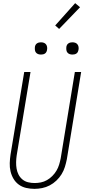

<svg xmlns="http://www.w3.org/2000/svg" viewBox="-20 -1193 540 1221"><path d="M199 8Q172 8 146 2Q120 -4 99.5 -19Q79 -34 66 -56Q53 -78 47 -103.5Q41 -129 42 -156Q43 -183 47 -210L134 -735H174L86 -204Q83 -183 82.5 -162Q82 -141 85.5 -120.5Q89 -100 98 -82.5Q107 -65 122.5 -52Q138 -39 158.5 -34Q179 -29 200 -29Q220 -29 240 -33Q260 -37 278.5 -47.5Q297 -58 312.5 -73.5Q328 -89 339 -107.5Q350 -126 356 -146Q362 -166 366 -186L456 -735H496L405 -180Q400 -155 392.5 -131Q385 -107 371.5 -85Q358 -63 338.5 -44.5Q319 -26 296 -14Q273 -2 248 3Q223 8 199 8ZM441 -846Q431 -846 422.5 -849Q414 -852 408.5 -859Q403 -866 402 -875.5Q401 -885 402 -895Q403 -901 406 -907Q409 -913 415 -917Q421 -921 427.5 -922.5Q434 -924 440 -924Q450 -924 458.5 -921Q467 -918 472.5 -911Q478 -904 479.5 -894.5Q481 -885 479 -875Q478 -869 475 -863Q472 -857 466.5 -853Q461 -849 454 -847.5Q447 -846 441 -846ZM241 -846Q231 -846 222.5 -849Q214 -852 208.5 -859Q203 -866 202 -875.5Q201 -885 202 -895Q203 -901 206 -907Q209 -913 215 -917Q221 -921 227.5 -922.5Q234 -924 240 -924Q250 -924 258.5 -921Q267 -918 272.5 -911Q278 -904 279.5 -894.5Q281 -885 279 -875Q278 -869 275 -863Q272 -857 266.5 -853Q261 -849 254 -847.5Q247 -846 241 -846ZM356 -1009 331 -1031 458 -1173 489 -1147Z"/></svg>

Font: Iosevka Term Curly XLt Obl
Style: Regular
Weight: 200
Italic angle: -9°
Designer: Belleve Invis
Foundry: Belleve Invis
Version: Version 32.3.0